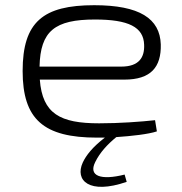

<svg xmlns="http://www.w3.org/2000/svg" viewBox="-20 -517 698 738"><path d="M427 10C486 6 550 -1 583 -12L576 -55C521 -49 439 -43 361 -43C212 -43 143 -79 133 -211H458C560 -211 600 -259 598 -346C595 -446 516 -497 342 -497C146 -497 67 -433 67 -244C67 -58 148 12 353 12H383C336 48 311 80 298 108C267 176 322 232 467 182L459 154C368 177 319 160 346 106C364 69 393 38 427 10ZM345 -442C474 -442 532 -413 534 -345C536 -297 515 -261 446 -261H132C135 -398 191 -442 345 -442Z"/></svg>

Font: Exo 2 Light Expanded
Style: Regular
Weight: 300
Width: 7
Designer: Natanael Gama
Version: Version 1.001;PS 001.001;hotconv 1.0.70;makeotf.lib2.5.58329